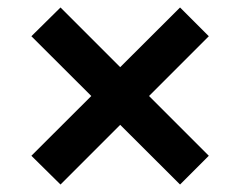

<svg xmlns="http://www.w3.org/2000/svg" viewBox="-20 -580 644 514"><path d="M462 -86 539 -163 142 -560 64 -483ZM142 -86 539 -483 462 -560 64 -163Z"/></svg>

Font: Kantumruy Pro SemiBold
Style: Regular
Weight: 600
Version: Version 1.002